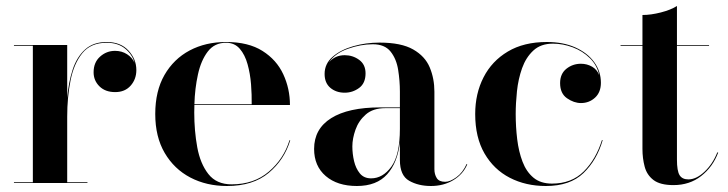

<svg xmlns="http://www.w3.org/2000/svg" viewBox="-20 -610 2426 640"><path d="M26.5 -2.5H89.5V-457.5H26.5V-460H204V-284Q208.5 -336 222.2 -378Q236 -420 263.5 -445Q291 -470 335.5 -470Q382 -470 408.2 -441.5Q434.5 -413 434.5 -376.5Q434.5 -346 415.5 -324.5Q396.5 -303 364 -303Q331 -303 311.5 -322.2Q292 -341.5 292 -369Q292 -402 313.5 -421.2Q335 -440.5 363.5 -440.5Q386 -440.5 403.5 -429.2Q421 -418 428.5 -400.5Q421 -428.5 397 -448Q373 -467.5 335.5 -467.5Q282.5 -467.5 254.2 -432.5Q226 -397.5 215 -341.2Q204 -285 204 -221.5V-2.5H271.5V0H26.5Z M947.5 -142.5Q928 -77.5 875.8 -33.8Q823.5 10 736.5 10Q668.5 10 614.5 -18.2Q560.5 -46.5 529 -100.2Q497.5 -154 497.5 -230Q497.5 -306.5 528.2 -360Q559 -413.5 612.2 -441.8Q665.5 -470 733.5 -470Q808 -470 855 -440.2Q902 -410.5 924.2 -362.5Q946.5 -314.5 946.5 -260H628Q627.5 -248 627.5 -235Q627.5 -174 637.5 -119.2Q647.5 -64.5 674.5 -30Q701.5 4.5 752 4.5Q826.5 4.5 876.2 -38Q926 -80.5 945 -142.5ZM733.5 -467.5Q695 -467.5 672.5 -438Q650 -408.5 639.8 -361.8Q629.5 -315 628 -262.5H819Q819.5 -293.5 816.8 -329Q814 -364.5 805.2 -396Q796.5 -427.5 779.2 -447.5Q762 -467.5 733.5 -467.5Z M1247.5 -252H1313V-304.5Q1313 -340.5 1307.2 -377Q1301.5 -413.5 1282 -438Q1262.5 -462.5 1222.5 -462.5Q1182 -462.5 1139.2 -447.2Q1096.5 -432 1076.5 -402Q1096.5 -426 1129 -426Q1156 -426 1177.2 -410.5Q1198.5 -395 1198.5 -365.5Q1198.5 -332.5 1177 -316.8Q1155.5 -301 1129 -301Q1100.5 -301 1081.2 -317.2Q1062 -333.5 1062 -363.5Q1062 -397.5 1088.8 -420.8Q1115.5 -444 1157.5 -456Q1199.5 -468 1245 -468Q1317.5 -468 1357.2 -445.2Q1397 -422.5 1412.5 -385.2Q1428 -348 1428 -304.5V-46Q1428 -29 1435.8 -16.5Q1443.5 -4 1464 -4Q1480 -4 1501.2 -19.2Q1522.5 -34.5 1535.5 -63.5L1537.5 -62Q1523.5 -29 1491 -9.5Q1458.5 10 1416.5 10Q1374.5 10 1343.8 -7.5Q1313 -25 1313 -76.5V-136.5Q1305.5 -68 1270.5 -29Q1235.5 10 1169.5 10Q1104.5 10 1065.8 -23.2Q1027 -56.5 1027 -113.5Q1027 -180.5 1084 -216.2Q1141 -252 1247.5 -252ZM1217 -15.5Q1256 -15.5 1284.5 -54.5Q1313 -93.5 1313 -180.5V-249.5H1264.5Q1223.5 -249.5 1199.5 -228.5Q1175.5 -207.5 1165 -177.8Q1154.5 -148 1154.5 -122Q1154.5 -97.5 1160.2 -73Q1166 -48.5 1179.5 -32Q1193 -15.5 1217 -15.5Z M1989 -143Q1969.5 -76 1924.8 -33Q1880 10 1799.5 10Q1732.5 10 1679.2 -17.5Q1626 -45 1595 -98.5Q1564 -152 1564 -230Q1564 -298 1591.8 -352.2Q1619.5 -406.5 1672.8 -438.2Q1726 -470 1803 -470Q1857.5 -470 1898 -451.8Q1938.5 -433.5 1960.8 -402.8Q1983 -372 1983 -334Q1983 -302.5 1963.5 -284.5Q1944 -266.5 1916.5 -266.5Q1893 -266.5 1870 -282.5Q1847 -298.5 1847 -333Q1847 -364 1868 -380.8Q1889 -397.5 1916.5 -397.5Q1936.5 -397.5 1953.5 -387.8Q1970.5 -378 1977.5 -359Q1970.5 -392.5 1946.2 -416.2Q1922 -440 1889.2 -452.2Q1856.5 -464.5 1823 -464.5Q1782.5 -464.5 1757.8 -441.5Q1733 -418.5 1720.2 -382.5Q1707.5 -346.5 1703.2 -306Q1699 -265.5 1699 -230Q1699 -187 1704 -145.8Q1709 -104.5 1721.8 -71Q1734.5 -37.5 1758.2 -17.8Q1782 2 1820 2Q1885 2 1925.8 -38.5Q1966.5 -79 1986.5 -143Z M2374 -101.5Q2356 -53.5 2317.2 -23.2Q2278.5 7 2225 7Q2180.5 7 2158.2 -10Q2136 -27 2128.8 -54.8Q2121.5 -82.5 2121.5 -113.5V-457.5H2048.5V-460H2121.5V-560Q2149.5 -560 2182.8 -568.5Q2216 -577 2236.5 -590V-460H2343.5V-457.5H2236.5V-78Q2236.5 -40.5 2245.2 -26.2Q2254 -12 2274.5 -12Q2301 -12 2328.2 -37.5Q2355.5 -63 2371 -102Z"/></svg>

Font: Bodoni* 72pt Medium
Style: Regular
Weight: 500
Version: Version 2.3